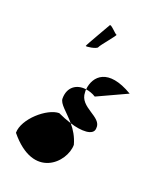

<svg xmlns="http://www.w3.org/2000/svg" viewBox="-121 -831 682 797"><g transform="rotate(20 220.5 -432.5)"><path d="M14 -195C144 -36 257 -152 257 -230C248 -263 232 -289 214 -310C195 -316 174 -324 155 -333C102 -333 14 -257 14 -195ZM147 -395C147 -371 182 -348 214 -310C264 -294 321 -292 321 -327C327 -379 226 -384 226 -451C226 -455 225 -460 226 -464C183 -470 147 -446 147 -395ZM163 -633C163 -629 211 -636 214 -646C217 -656 273 -720 267 -720C261 -720 230 -757 227 -747C223 -739 164 -639 163 -633ZM226 -464C240 -462 256 -457 270 -448L402 -509C284 -579 232 -525 226 -464Z"/></g></svg>

Font: Ampere
Style: SCSuCnd
Weight: 400
Version: Version 1